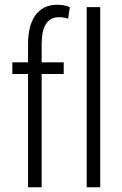

<svg xmlns="http://www.w3.org/2000/svg" viewBox="-20 -792 515 812"><path d="M228.5 -719.2Q156.2 -719.2 156.2 -604.5V-528.3H249.5V-479H156.2V0H98.6V-479H32.2V-528.3H98.6V-604.5Q98.6 -686 130.9 -729Q163.1 -772 222.7 -772Q248 -772 275.4 -762.2L268.1 -712.9Q250 -719.2 228.5 -719.2ZM403.8 0H346.7V-761.7H403.8Z"/></svg>

Font: RobotoCondensed-Light
Style: Light
Weight: 300
Designer: Google
Version: Version 1.200311; 2013